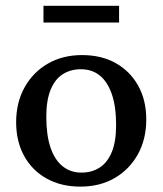

<svg xmlns="http://www.w3.org/2000/svg" viewBox="-20 -648 574 678"><path d="M267.5 -38.5Q304 -38.5 331.5 -56Q359 -73.5 374.5 -110.5Q390 -147.5 390 -206.5Q390 -271.5 375 -315.2Q360 -359 332.5 -381.2Q305 -403.5 265.5 -403.5Q229.5 -403.5 202 -386.2Q174.5 -369 159 -331.8Q143.5 -294.5 143.5 -235.5Q143.5 -171.5 158.2 -127.5Q173 -83.5 201 -61Q229 -38.5 267.5 -38.5ZM264 11Q195.5 11 144.2 -17.8Q93 -46.5 65 -97.8Q37 -149 37 -216.5Q37 -286 66.8 -339.5Q96.5 -393 148.8 -423.2Q201 -453.5 269.5 -453.5Q338.5 -453.5 389.2 -424.8Q440 -396 468.2 -345Q496.5 -294 496.5 -226Q496.5 -156.5 466.8 -103Q437 -49.5 384.8 -19.2Q332.5 11 264 11ZM133.5 -568.5V-627.5H400.5V-568.5Z"/></svg>

Font: Newsreader 16pt 16pt Medium
Style: Regular
Weight: 500
Version: Version 1.003